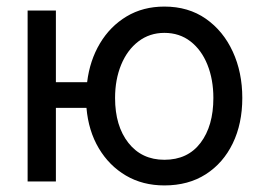

<svg xmlns="http://www.w3.org/2000/svg" viewBox="-20 -552 795 584"><path d="M64 0V-520H150V-302H245Q253 -368 284 -420Q315 -472 365 -502Q415 -532 480 -532Q553 -532 606 -495Q659 -458 688 -395Q717 -332 717 -254Q717 -176 688 -116Q659 -56 606 -22Q553 12 480 12Q414 12 363 -18Q312 -48 280.5 -101Q249 -154 243 -224H150V0ZM480 -66Q551 -66 590 -117.5Q629 -169 629 -254Q629 -310 611 -355Q593 -400 559.5 -426Q526 -452 480 -452Q435 -452 401 -426Q367 -400 348.5 -355Q330 -310 330 -254Q330 -169 370.5 -117.5Q411 -66 480 -66Z"/></svg>

Font: Liter
Style: Regular
Weight: 400
Designer: Anton Skugarov
Foundry: skugi
Version: Version 1.004; ttfautohint (v1.8.4.7-5d5b)